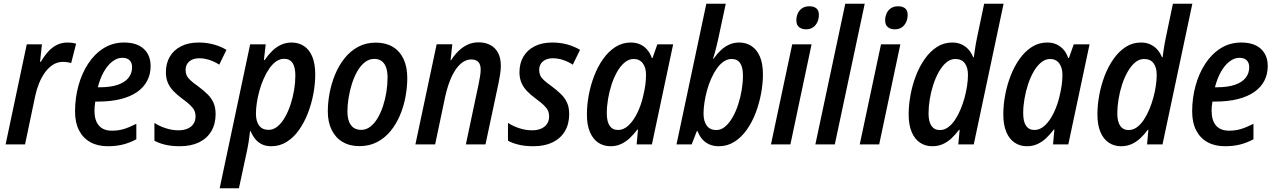

<svg xmlns="http://www.w3.org/2000/svg" viewBox="-20 -780 6888 1037"><path d="M10.3 0 124.5 -540.5H206.5L196.3 -446.3H200.7Q219.2 -478 240.5 -501.5Q261.7 -524.9 287.6 -537.6Q313.5 -550.3 345.2 -550.3Q356.9 -550.3 368.7 -548.8Q380.4 -547.4 391.1 -543.9L364.3 -439Q355 -442.4 343.8 -444.1Q332.5 -445.8 319.8 -445.8Q291 -445.8 267.1 -430.9Q243.2 -416 224.1 -390.4Q205.1 -364.7 191.7 -331.8Q178.2 -298.8 170.4 -262.7L115.2 0Z M562 9.8Q507.8 9.8 468.3 -12Q428.7 -33.7 407 -75.7Q385.3 -117.7 385.3 -177.7Q385.3 -249.5 403.3 -316.2Q421.4 -382.8 455.8 -435.5Q490.2 -488.3 539.3 -519.3Q588.4 -550.3 650.4 -550.3Q718.8 -550.3 756.1 -516.4Q793.5 -482.4 793.5 -422.9Q793.5 -379.4 775.1 -344Q756.8 -308.6 720.9 -283.4Q685.1 -258.3 632.1 -244.9Q579.1 -231.4 509.3 -231.4H494.6Q492.7 -219.7 491.5 -207.3Q490.2 -194.8 490.2 -182.6Q490.2 -129.4 514.2 -101.8Q538.1 -74.2 584.5 -74.2Q619.6 -74.2 649.2 -83.3Q678.7 -92.3 716.3 -111.3V-27.8Q681.2 -8.8 644.3 0.5Q607.4 9.8 562 9.8ZM508.3 -308.6H518.6Q576.7 -308.6 615.5 -321.8Q654.3 -335 673.8 -359.4Q693.4 -383.8 693.4 -417Q693.4 -440.4 680.2 -454.1Q667 -467.8 640.1 -467.8Q613.3 -467.8 587.4 -448.2Q561.5 -428.7 541 -392.8Q520.5 -356.9 508.3 -308.6Z M951.7 9.8Q906.7 9.8 872.8 1.7Q838.9 -6.3 814 -20V-116.2Q839.8 -99.1 874.8 -87.6Q909.7 -76.2 943.8 -76.2Q971.7 -76.2 992.4 -85Q1013.2 -93.8 1024.7 -110.6Q1036.1 -127.4 1036.1 -151.4Q1036.1 -168.5 1030 -182.1Q1023.9 -195.8 1008.5 -210.9Q993.2 -226.1 964.8 -246.6Q935.5 -268.1 915.8 -289.1Q896 -310.1 886 -334.5Q876 -358.9 876 -389.6Q876 -437.5 897 -473.6Q918 -509.8 957.8 -530Q997.6 -550.3 1052.7 -550.3Q1096.7 -550.3 1135 -539.6Q1173.3 -528.8 1203.1 -510.7L1164.1 -430.7Q1140.6 -446.3 1112.5 -455.8Q1084.5 -465.3 1055.2 -465.3Q1022.9 -465.3 1002.7 -448.5Q982.4 -431.6 982.4 -401.9Q982.4 -386.2 988 -373.3Q993.7 -360.4 1008.3 -346.7Q1022.9 -333 1048.8 -314.9Q1078.1 -293 1099.6 -272.2Q1121.1 -251.5 1132.8 -225.8Q1144.5 -200.2 1144.5 -163.6Q1144.5 -110.4 1121.3 -71.3Q1098.1 -32.2 1054.9 -11.2Q1011.7 9.8 951.7 9.8Z M1166.5 236.8 1331.1 -540.5H1415L1405.3 -455.6H1409.2Q1428.2 -483.4 1450.2 -504.9Q1472.2 -526.4 1498.3 -538.3Q1524.4 -550.3 1554.7 -550.3Q1592.3 -550.3 1621.1 -531.7Q1649.9 -513.2 1666.3 -474.9Q1682.6 -436.5 1682.6 -377.4Q1682.6 -326.7 1672.4 -272.5Q1662.1 -218.3 1642.6 -168Q1623 -117.7 1594.5 -77.4Q1565.9 -37.1 1528.3 -13.7Q1490.7 9.8 1445.3 9.8Q1416 9.8 1394.5 -0.7Q1373 -11.2 1358.2 -29.5Q1343.3 -47.9 1334 -71.3H1330.6Q1327.6 -43.5 1323.2 -15.4Q1318.8 12.7 1313.5 36.6L1270.5 236.8ZM1430.7 -78.6Q1456.5 -78.6 1479 -97.2Q1501.5 -115.7 1519 -146.5Q1536.6 -177.2 1549.3 -215.6Q1562 -253.9 1568.6 -294.4Q1575.2 -335 1575.2 -371.6Q1575.2 -417.5 1560.1 -439.9Q1544.9 -462.4 1514.6 -462.4Q1491.7 -462.4 1471.4 -448.2Q1451.2 -434.1 1434.3 -409.7Q1417.5 -385.3 1404.1 -354.7Q1390.6 -324.2 1381.3 -290.8Q1372.1 -257.3 1367.2 -225.1Q1362.3 -192.9 1362.3 -166Q1362.3 -125 1379.6 -101.8Q1397 -78.6 1430.7 -78.6Z M1921.4 9.3Q1869.1 9.3 1830.8 -13.2Q1792.5 -35.6 1771.5 -77.9Q1750.5 -120.1 1750.5 -178.7Q1750.5 -226.6 1760.3 -278.1Q1770 -329.6 1790 -377.9Q1810.1 -426.3 1840.8 -465.1Q1871.6 -503.9 1913.8 -526.9Q1956.1 -549.8 2010.3 -549.8Q2063 -549.8 2101.1 -527.1Q2139.2 -504.4 2159.4 -461.7Q2179.7 -418.9 2179.7 -358.9Q2179.7 -308.1 2169.9 -256.1Q2160.2 -204.1 2139.9 -156.5Q2119.6 -108.9 2088.9 -71.5Q2058.1 -34.2 2016.4 -12.5Q1974.6 9.3 1921.4 9.3ZM1931.2 -78.6Q1957 -78.6 1979.2 -95.2Q2001.5 -111.8 2018.8 -140.6Q2036.1 -169.4 2048.3 -206.1Q2060.5 -242.7 2066.9 -282.7Q2073.2 -322.8 2073.2 -361.8Q2073.2 -390.6 2066.2 -413.1Q2059.1 -435.5 2043.2 -448.7Q2027.3 -461.9 2001.5 -461.9Q1973.1 -461.9 1950 -443.4Q1926.8 -424.8 1909.4 -394.3Q1892.1 -363.8 1880.4 -326.4Q1868.7 -289.1 1862.5 -250.2Q1856.4 -211.4 1856.4 -177.7Q1856.4 -129.9 1875.5 -104.2Q1894.5 -78.6 1931.2 -78.6Z M2223.6 0 2338.4 -541H2422.9L2413.6 -454.6H2416Q2433.6 -481.9 2455.6 -503.7Q2477.5 -525.4 2504.6 -538.3Q2531.7 -551.3 2564.5 -551.3Q2601.1 -551.3 2628.2 -536.9Q2655.3 -522.5 2670.2 -494.4Q2685.1 -466.3 2685.1 -424.3Q2685.1 -404.3 2681.4 -380.4Q2677.7 -356.4 2672.9 -332.5L2602.1 0H2496.1L2565.4 -327.6Q2569.8 -349.1 2573 -368.9Q2576.2 -388.7 2576.2 -404.3Q2576.2 -431.6 2563.5 -445.3Q2550.8 -459 2524.9 -459Q2494.6 -459 2467.8 -435.3Q2440.9 -411.6 2419.9 -366.9Q2398.9 -322.3 2384.8 -259.3L2330.1 0Z M2861.3 9.8Q2816.4 9.8 2782.5 1.7Q2748.5 -6.3 2723.6 -20V-116.2Q2749.5 -99.1 2784.4 -87.6Q2819.3 -76.2 2853.5 -76.2Q2881.3 -76.2 2902.1 -85Q2922.9 -93.8 2934.3 -110.6Q2945.8 -127.4 2945.8 -151.4Q2945.8 -168.5 2939.7 -182.1Q2933.6 -195.8 2918.2 -210.9Q2902.8 -226.1 2874.5 -246.6Q2845.2 -268.1 2825.4 -289.1Q2805.7 -310.1 2795.7 -334.5Q2785.6 -358.9 2785.6 -389.6Q2785.6 -437.5 2806.6 -473.6Q2827.6 -509.8 2867.4 -530Q2907.2 -550.3 2962.4 -550.3Q3006.3 -550.3 3044.7 -539.6Q3083 -528.8 3112.8 -510.7L3073.7 -430.7Q3050.3 -446.3 3022.2 -455.8Q2994.1 -465.3 2964.8 -465.3Q2932.6 -465.3 2912.4 -448.5Q2892.1 -431.6 2892.1 -401.9Q2892.1 -386.2 2897.7 -373.3Q2903.3 -360.4 2918 -346.7Q2932.6 -333 2958.5 -314.9Q2987.8 -293 3009.3 -272.2Q3030.8 -251.5 3042.5 -225.8Q3054.2 -200.2 3054.2 -163.6Q3054.2 -110.4 3031 -71.3Q3007.8 -32.2 2964.6 -11.2Q2921.4 9.8 2861.3 9.8Z M3277.8 9.8Q3240.2 9.8 3211.4 -9.3Q3182.6 -28.3 3166.3 -66.7Q3149.9 -105 3149.9 -162.1Q3149.9 -212.4 3159.9 -266.4Q3169.9 -320.3 3189.5 -370.8Q3209 -421.4 3237.8 -461.9Q3266.6 -502.4 3304 -526.4Q3341.3 -550.3 3387.2 -550.3Q3416 -550.3 3438 -540Q3460 -529.8 3475.8 -511.2Q3491.7 -492.7 3500.5 -466.8H3504.4L3530.3 -540.5H3615.7L3501 0H3418.5L3425.8 -80.6H3422.9Q3403.3 -54.7 3381.6 -34.2Q3359.9 -13.7 3334.2 -2Q3308.6 9.8 3277.8 9.8ZM3317.4 -78.1Q3349.6 -78.1 3376.2 -104Q3402.8 -129.9 3422.6 -171.1Q3442.4 -212.4 3453.1 -258.3Q3461.9 -293.9 3465.6 -322.3Q3469.2 -350.6 3469.2 -376.5Q3469.2 -415 3451.7 -438.2Q3434.1 -461.4 3402.3 -461.4Q3377 -461.4 3354.5 -443.1Q3332 -424.8 3314.2 -394Q3296.4 -363.3 3283.7 -325Q3271 -286.6 3264.2 -246.1Q3257.3 -205.6 3257.3 -168.9Q3257.3 -123.5 3272.7 -100.8Q3288.1 -78.1 3317.4 -78.1Z M3862.3 9.8Q3832.5 9.8 3809.8 -0.7Q3787.1 -11.2 3771.7 -29.5Q3756.3 -47.9 3747.6 -71.8H3743.7L3715.8 0H3633.8L3794.9 -759.8H3899.9L3858.9 -568.4Q3855 -550.8 3850.1 -530.8Q3845.2 -510.7 3840.1 -492.7Q3835 -474.6 3831.1 -462.9H3834Q3852.1 -488.8 3872.8 -508.3Q3893.6 -527.8 3918.2 -539.1Q3942.9 -550.3 3972.7 -550.3Q4010.3 -550.3 4039.1 -531.2Q4067.9 -512.2 4084.2 -474.4Q4100.6 -436.5 4100.6 -378.4Q4100.6 -328.6 4090.6 -274.7Q4080.6 -220.7 4061.3 -170.2Q4042 -119.6 4013.2 -78.9Q3984.4 -38.1 3946.5 -14.2Q3908.7 9.8 3862.3 9.8ZM3849.1 -77.6Q3874.5 -77.6 3896.7 -96.4Q3918.9 -115.2 3936.8 -146.5Q3954.6 -177.7 3967 -216.1Q3979.5 -254.4 3986.1 -294.7Q3992.7 -335 3992.7 -371.1Q3992.7 -417 3977.5 -439.2Q3962.4 -461.4 3931.6 -461.4Q3908.7 -461.4 3888.4 -447.5Q3868.2 -433.6 3851.3 -409.4Q3834.5 -385.3 3821 -355Q3807.6 -324.7 3798.6 -291.7Q3789.6 -258.8 3784.7 -226.3Q3779.8 -193.8 3779.8 -166.5Q3779.8 -125 3797.4 -101.3Q3814.9 -77.6 3849.1 -77.6Z M4144 0 4258.8 -540.5H4363.3L4249 0ZM4334.5 -621.6Q4310.1 -621.6 4295.7 -633.5Q4281.2 -645.5 4281.2 -669.9Q4281.2 -690.4 4289.1 -707.8Q4296.9 -725.1 4312.5 -735.6Q4328.1 -746.1 4351.1 -746.1Q4375 -746.1 4388.9 -735.1Q4402.8 -724.1 4402.8 -699.7Q4402.8 -666.5 4384.3 -644Q4365.7 -621.6 4334.5 -621.6Z M4383.8 0 4545.4 -759.8H4650.4L4488.8 0Z M4623.5 0 4738.3 -540.5H4842.8L4728.5 0ZM4814 -621.6Q4789.6 -621.6 4775.1 -633.5Q4760.7 -645.5 4760.7 -669.9Q4760.7 -690.4 4768.6 -707.8Q4776.4 -725.1 4792 -735.6Q4807.6 -746.1 4830.6 -746.1Q4854.5 -746.1 4868.4 -735.1Q4882.3 -724.1 4882.3 -699.7Q4882.3 -666.5 4863.8 -644Q4845.2 -621.6 4814 -621.6Z M5015.1 9.8Q4978 9.8 4949.2 -9.3Q4920.4 -28.3 4904.1 -66.7Q4887.7 -105 4887.7 -162.6Q4887.7 -211.9 4897.5 -265.6Q4907.2 -319.3 4926.5 -369.9Q4945.8 -420.4 4974.4 -461.2Q5002.9 -502 5040 -526.1Q5077.1 -550.3 5122.6 -550.3Q5151.9 -550.3 5173.8 -540Q5195.8 -529.8 5211.4 -512Q5227.1 -494.1 5236.3 -470.7H5239.7Q5241.7 -485.8 5244.4 -504.2Q5247.1 -522.5 5250.2 -541.7Q5253.4 -561 5257.3 -578.1L5295.4 -759.8H5400.4L5239.3 0H5155.8L5163.1 -79.1H5160.2Q5140.1 -52.7 5118.7 -32.7Q5097.2 -12.7 5071.8 -1.5Q5046.4 9.8 5015.1 9.8ZM5056.2 -77.6Q5080.1 -77.6 5100.3 -92.3Q5120.6 -106.9 5137.5 -131.8Q5154.3 -156.7 5167.5 -188Q5180.7 -219.2 5189.7 -252.4Q5198.7 -285.6 5203.4 -317.6Q5208 -349.6 5208 -375Q5208 -415.5 5190.9 -438.5Q5173.8 -461.4 5139.6 -461.4Q5113.3 -461.4 5090.8 -442.4Q5068.4 -423.3 5050.5 -391.6Q5032.7 -359.9 5020.3 -321.3Q5007.8 -282.7 5001.5 -242.7Q4995.1 -202.6 4995.1 -168Q4995.1 -123 5010.7 -100.3Q5026.4 -77.6 5056.2 -77.6Z M5526.9 9.8Q5489.3 9.8 5460.4 -9.3Q5431.6 -28.3 5415.3 -66.7Q5398.9 -105 5398.9 -162.1Q5398.9 -212.4 5408.9 -266.4Q5418.9 -320.3 5438.5 -370.8Q5458 -421.4 5486.8 -461.9Q5515.6 -502.4 5553 -526.4Q5590.3 -550.3 5636.2 -550.3Q5665 -550.3 5687 -540Q5709 -529.8 5724.9 -511.2Q5740.7 -492.7 5749.5 -466.8H5753.4L5779.3 -540.5H5864.7L5750 0H5667.5L5674.8 -80.6H5671.9Q5652.3 -54.7 5630.6 -34.2Q5608.9 -13.7 5583.3 -2Q5557.6 9.8 5526.9 9.8ZM5566.4 -78.1Q5598.6 -78.1 5625.2 -104Q5651.9 -129.9 5671.6 -171.1Q5691.4 -212.4 5702.1 -258.3Q5710.9 -293.9 5714.6 -322.3Q5718.3 -350.6 5718.3 -376.5Q5718.3 -415 5700.7 -438.2Q5683.1 -461.4 5651.4 -461.4Q5626 -461.4 5603.5 -443.1Q5581.1 -424.8 5563.2 -394Q5545.4 -363.3 5532.7 -325Q5520 -286.6 5513.2 -246.1Q5506.3 -205.6 5506.3 -168.9Q5506.3 -123.5 5521.7 -100.8Q5537.1 -78.1 5566.4 -78.1Z M6034.7 9.8Q5997.6 9.8 5968.8 -9.3Q5939.9 -28.3 5923.6 -66.7Q5907.2 -105 5907.2 -162.6Q5907.2 -211.9 5917 -265.6Q5926.8 -319.3 5946 -369.9Q5965.3 -420.4 5993.9 -461.2Q6022.5 -502 6059.6 -526.1Q6096.7 -550.3 6142.1 -550.3Q6171.4 -550.3 6193.4 -540Q6215.3 -529.8 6231 -512Q6246.6 -494.1 6255.9 -470.7H6259.3Q6261.2 -485.8 6263.9 -504.2Q6266.6 -522.5 6269.8 -541.7Q6272.9 -561 6276.9 -578.1L6314.9 -759.8H6419.9L6258.8 0H6175.3L6182.6 -79.1H6179.7Q6159.7 -52.7 6138.2 -32.7Q6116.7 -12.7 6091.3 -1.5Q6065.9 9.8 6034.7 9.8ZM6075.7 -77.6Q6099.6 -77.6 6119.9 -92.3Q6140.1 -106.9 6157 -131.8Q6173.8 -156.7 6187 -188Q6200.2 -219.2 6209.2 -252.4Q6218.3 -285.6 6222.9 -317.6Q6227.5 -349.6 6227.5 -375Q6227.5 -415.5 6210.4 -438.5Q6193.4 -461.4 6159.2 -461.4Q6132.8 -461.4 6110.4 -442.4Q6087.9 -423.3 6070.1 -391.6Q6052.2 -359.9 6039.8 -321.3Q6027.3 -282.7 6021 -242.7Q6014.6 -202.6 6014.6 -168Q6014.6 -123 6030.3 -100.3Q6045.9 -77.6 6075.7 -77.6Z M6595.7 9.8Q6541.5 9.8 6502 -12Q6462.4 -33.7 6440.7 -75.7Q6418.9 -117.7 6418.9 -177.7Q6418.9 -249.5 6437 -316.2Q6455.1 -382.8 6489.5 -435.5Q6523.9 -488.3 6573 -519.3Q6622.1 -550.3 6684.1 -550.3Q6752.4 -550.3 6789.8 -516.4Q6827.1 -482.4 6827.1 -422.9Q6827.1 -379.4 6808.8 -344Q6790.5 -308.6 6754.6 -283.4Q6718.8 -258.3 6665.8 -244.9Q6612.8 -231.4 6543 -231.4H6528.3Q6526.4 -219.7 6525.1 -207.3Q6523.9 -194.8 6523.9 -182.6Q6523.9 -129.4 6547.9 -101.8Q6571.8 -74.2 6618.2 -74.2Q6653.3 -74.2 6682.9 -83.3Q6712.4 -92.3 6750 -111.3V-27.8Q6714.8 -8.8 6678 0.5Q6641.1 9.8 6595.7 9.8ZM6542 -308.6H6552.2Q6610.4 -308.6 6649.2 -321.8Q6688 -335 6707.5 -359.4Q6727.1 -383.8 6727.1 -417Q6727.1 -440.4 6713.9 -454.1Q6700.7 -467.8 6673.8 -467.8Q6647 -467.8 6621.1 -448.2Q6595.2 -428.7 6574.7 -392.8Q6554.2 -356.9 6542 -308.6Z"/></svg>

Font: Open Sans SemiCondensed SemiBold
Style: Italic
Weight: 600
Width: 4
Italic angle: -12°
Designer: Monotype Design Team
Foundry: Monotype Imaging Inc.
Version: Version 3.000